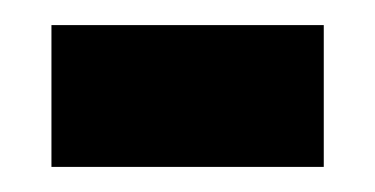

<svg xmlns="http://www.w3.org/2000/svg" viewBox="-20 -349 299 153"><path d="M21 -329H238V-216H21Z"/></svg>

Font: Noto Serif CondBlack
Style: Regular
Weight: 900
Width: 3
Designer: Monotype Design Team
Foundry: Monotype Imaging Inc.
Version: Version 1.001